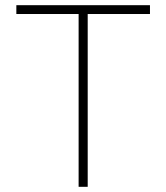

<svg xmlns="http://www.w3.org/2000/svg" viewBox="-20 -720 641 740"><path d="M283 0V-666H43V-700H558V-666H318V0Z"/></svg>

Font: Zen Kaku Gothic New Light
Style: Regular
Weight: 300
Designer: Yoshimichi Ohira
Foundry: Positype
Version: Version 1.002